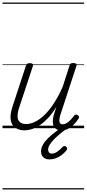

<svg xmlns="http://www.w3.org/2000/svg" viewBox="-20 -1015 686 1520"><path d="M175 17Q131 17 101.5 -3.5Q72 -24 65 -65.5Q58 -107 79 -171L185 -494Q189 -506 195.5 -510.5Q202 -515 216 -515Q232 -515 238 -509Q244 -503 240 -491L132 -164Q118 -122 119 -92.5Q120 -63 137.5 -48Q155 -33 188 -33Q218 -33 253.5 -49Q289 -65 327 -100Q365 -135 402.5 -191Q440 -247 476 -327L530 -495Q534 -508 540 -512Q546 -516 560 -516Q576 -516 582.5 -510.5Q589 -505 585 -493L459 -109Q451 -83 450 -65.5Q449 -48 455.5 -39.5Q462 -31 476 -31Q493 -31 509.5 -41.5Q526 -52 540.5 -67.5Q555 -83 566 -98Q571 -106 578 -108Q585 -110 595 -103Q605 -97 606 -90Q607 -83 602 -76Q590 -57 570.5 -35.5Q551 -14 525 1.5Q499 17 468 17Q444 17 428.5 8.5Q413 0 405.5 -15.5Q398 -31 398 -53Q398 -75 405 -103L426 -169Q395 -117 361.5 -81.5Q328 -46 295 -24Q262 -2 231.5 7.5Q201 17 175 17ZM371 247Q341 247 323 230Q305 213 305 185Q305 158 319 132Q333 106 358.5 81Q384 56 416.5 31Q449 6 486 -20L530 -18V-13Q498 10 468 34Q438 58 414 81.5Q390 105 375.5 127.5Q361 150 361 170Q361 183 368 192Q375 201 390 201Q411 201 432 187Q453 173 477 147Q482 142 489.5 141Q497 140 505 148Q511 154 511.5 160.5Q512 167 507 174Q491 195 468.5 212Q446 229 421.5 238Q397 247 371 247ZM0 475H646V485H0ZM0 -20H646V0H0ZM0 -505H646V-500H0ZM0 -995H646V-985H0Z"/></svg>

Font: Playwrite SK Guides
Style: Regular
Weight: 400
Designer: Veronika Burian, José Scaglione
Foundry: TypeTogether
Version: Version 1.003